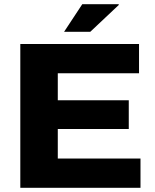

<svg xmlns="http://www.w3.org/2000/svg" viewBox="-20 -897 739 917"><path d="M286 -745H411L548 -874L546 -877H373ZM77 0H651V-140H256V-281H595V-418H256V-547H644V-687H77Z"/></svg>

Font: Archivo ExtraBold
Style: Regular
Weight: 800
Designer: Hector Gatti
Foundry: Omnibus-Type
Version: Version 2.001